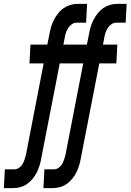

<svg xmlns="http://www.w3.org/2000/svg" viewBox="-73 -760 673 990"><path d="M-53 210 -48 113H2Q14 113 25.5 105Q37 97 43.5 85.5Q50 74 54 61.5Q58 49 61 37L152 -433H79L84 -530H171L182 -585Q185 -603 190.5 -621.5Q196 -640 205 -657.5Q214 -675 226.5 -691Q239 -707 255 -718Q271 -729 289.5 -734.5Q308 -740 326 -740H376L371 -643H321Q309 -643 297.5 -635Q286 -627 278.5 -615.5Q271 -604 267 -591.5Q263 -579 261 -567L254 -530H328L323 -433H235L140 55Q137 73 131.5 91.5Q126 110 117.5 127.5Q109 145 96 161Q83 177 67.5 188Q52 199 33 204.5Q14 210 -4 210ZM151 210 156 113H206Q218 113 229.5 105Q241 97 247.5 85.5Q254 74 258 61.5Q262 49 265 37L356 -433H283L288 -530H375L386 -585Q389 -603 394.5 -621.5Q400 -640 409 -657.5Q418 -675 430.5 -691Q443 -707 459 -718Q475 -729 493.5 -734.5Q512 -740 530 -740H580L575 -643H525Q513 -643 501.5 -635Q490 -627 482.5 -615.5Q475 -604 471 -591.5Q467 -579 465 -567L458 -530H532L527 -433H439L344 55Q341 73 335.5 91.5Q330 110 321.5 127.5Q313 145 300 161Q287 177 271.5 188Q256 199 237 204.5Q218 210 200 210Z"/></svg>

Font: Lode Term
Style: Bold Italic
Weight: 700
Italic angle: -11°
Monospace: yes
Designer: Belleve Invis
Foundry: Belleve Invis
Version: Version 29.2.0